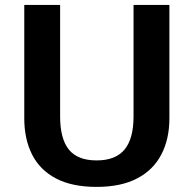

<svg xmlns="http://www.w3.org/2000/svg" viewBox="-20 -731 769 761"><path d="M362.8 9.8Q265.6 9.8 201.9 -23.7Q138.2 -57.1 107.2 -118.4Q76.2 -179.7 76.2 -262.2V-711.4H218.3V-269Q218.3 -181.2 252.9 -138.2Q287.6 -95.2 362.8 -95.2Q438 -95.2 473.6 -138.2Q509.3 -181.2 509.3 -269.5V-711.4H651.4V-261.7Q651.4 -180.2 619.6 -118.9Q587.9 -57.6 523.7 -23.9Q459.5 9.8 362.8 9.8Z"/></svg>

Font: Comme SemiBold
Style: Regular
Weight: 600
Version: Version 1.000;gftools[0.9.27]